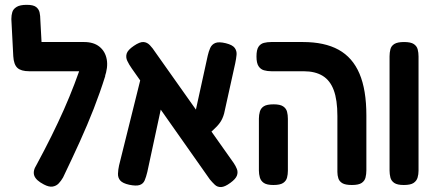

<svg xmlns="http://www.w3.org/2000/svg" viewBox="-20 -757 1807 795"><path d="M162 7Q129 -10 122 -29.5Q115 -49 131 -74Q165 -137 193 -193.5Q221 -250 244.5 -303Q268 -356 288 -408.5Q308 -461 326 -515L416 -443Q394 -373 368 -306.5Q342 -240 310.5 -170.5Q279 -101 241 -22Q233 -8 223 2.5Q213 13 198 15.5Q183 18 162 7ZM413 -436 333 -462H101Q67 -462 52 -476Q37 -490 35 -524L27 -678Q27 -694 31 -707Q35 -720 49 -728.5Q63 -737 91 -737Q118 -737 129.5 -728Q141 -719 144 -705Q147 -691 147 -675L152 -583H328Q368 -583 392 -563.5Q416 -544 422 -511Q428 -478 413 -436Z M934 0Q911 17 895.5 17.5Q880 18 869.5 8Q859 -2 849 -14L526 -473Q514 -490 507 -505Q500 -520 504.5 -535Q509 -550 534 -567Q559 -584 574 -583Q589 -582 600.5 -570Q612 -558 623 -541L947 -83Q956 -70 961 -57Q966 -44 961 -30Q956 -16 934 0ZM515 8Q488 2 478 -9.5Q468 -21 468.5 -37.5Q469 -54 473 -72L565 -442L666 -398L590 -45Q585 -24 579 -10Q573 4 558.5 9Q544 14 515 8ZM823 -182 776 -234 840 -526Q844 -544 850.5 -558.5Q857 -573 871.5 -579Q886 -585 915 -578Q943 -571 952 -558.5Q961 -546 959.5 -530Q958 -514 954 -495L908 -287Q902 -265 891 -249.5Q880 -234 863 -219Q846 -204 823 -182Z M1437 9Q1410 9 1397.5 1.5Q1385 -6 1381 -18.5Q1377 -31 1377 -45V-277Q1377 -343 1362 -383.5Q1347 -424 1316 -443Q1285 -462 1237 -462H1104Q1087 -462 1073 -466Q1059 -470 1050.5 -483Q1042 -496 1042 -523Q1042 -551 1050.5 -563.5Q1059 -576 1073 -579.5Q1087 -583 1103 -583H1234Q1324 -583 1382 -551Q1440 -519 1468.5 -452Q1497 -385 1497 -279V-52Q1497 -36 1493.5 -22Q1490 -8 1477.5 0.5Q1465 9 1437 9ZM1112 9Q1085 9 1072.5 0.5Q1060 -8 1056 -22Q1052 -36 1052 -51V-266Q1052 -281 1056 -295Q1060 -309 1072.5 -317Q1085 -325 1113 -325Q1140 -325 1152.5 -316.5Q1165 -308 1168.5 -294.5Q1172 -281 1172 -265V-50Q1172 -35 1168.5 -21.5Q1165 -8 1152.5 0.5Q1140 9 1112 9Z M1652 9Q1625 9 1612.5 0.5Q1600 -8 1596.5 -22Q1593 -36 1593 -51V-524Q1593 -539 1596.5 -553Q1600 -567 1613 -575Q1626 -583 1653 -583Q1681 -583 1693.5 -574.5Q1706 -566 1709.5 -552.5Q1713 -539 1713 -523V-50Q1713 -35 1709 -21.5Q1705 -8 1692.5 0.5Q1680 9 1652 9Z"/></svg>

Font: Fredoka SemiCondensed Medium
Style: Regular
Weight: 500
Width: 4
Designer: Ben Nathan
Foundry: Milena B. Brandão, Ben Nathan
Version: Version 2.001